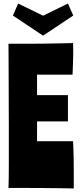

<svg xmlns="http://www.w3.org/2000/svg" viewBox="-20 -1065 455 1088"><path d="M398 3Q370 2 324 1.5Q278 1 225.5 0.5Q173 0 120.5 0Q68 0 28 0Q29 -21 29.5 -56Q30 -91 30 -136Q30 -181 30 -233.5Q30 -286 30 -342Q30 -418 29.5 -494Q29 -570 29 -635.5Q29 -701 28.5 -749Q28 -797 28 -817Q67 -817 114 -817Q161 -817 210 -817.5Q259 -818 306 -819Q353 -820 394 -821Q394 -808 394.5 -798.5Q395 -789 395 -772Q395 -760 394.5 -743.5Q394 -727 393.5 -709.5Q393 -692 392.5 -674.5Q392 -657 391 -642H190V-526H365V-377H190V-265H394Q395 -242 396 -218Q397 -194 397.5 -164Q398 -134 398 -93.5Q398 -53 398 3ZM53 -977 83 -1045 224 -976 365 -1045 395 -977 224 -863Z"/></svg>

Font: Ranchers
Style: Regular
Weight: 400
Designer: Pablo Impallari, Brenda Gallo
Foundry: Pablo Impallari, Brenda Gallo
Version: Version 1.000; ttfautohint (v0.8) -G 200 -r 50